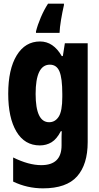

<svg xmlns="http://www.w3.org/2000/svg" viewBox="-20 -786 540 1051"><path d="M306 -606Q307 -635 314 -677Q321 -719 330 -758V-766H243Q221 -732 203.5 -691Q186 -650 177 -614V-606ZM175 -272Q175 -432 253 -432Q290 -432 305.5 -395Q321 -358 321 -272V-255Q321 -178 301.5 -147.5Q282 -117 249 -117Q175 -117 175 -272ZM460 -8V-549H335L324 -479H318Q272 -559 199 -559Q118 -559 71.5 -483Q25 -407 25 -273Q25 -141 70 -65.5Q115 10 198 10Q234 10 262.5 -7.5Q291 -25 313 -68H318Q317 -55 317 -38.5Q317 -22 317 -5V10Q317 118 206 118Q137 118 52 76V208Q129 245 215 245Q344 245 402 179.5Q460 114 460 -8Z"/></svg>

Font: Noto Sans Mono UI Condensed ExtraBold
Style: Regular
Weight: 800
Width: 3
Designer: Monotype Design team
Foundry: Monotype Imaging Inc.
Version: 1.000